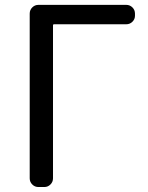

<svg xmlns="http://www.w3.org/2000/svg" viewBox="-20 -753 597 773"><path d="M134.8 0Q120.1 0 109.9 -10.3Q99.6 -20.5 99.6 -35.2V-698.2Q99.6 -712.9 109.9 -723.1Q120.1 -733.4 134.8 -733.4H488.3Q502.9 -733.4 513.2 -723.1Q523.4 -712.9 523.4 -698.2V-689.5Q523.4 -675.8 513.2 -665.5Q502.9 -655.3 488.3 -655.3H197.3Q193.4 -655.3 193.4 -650.4V-35.2Q193.4 -20.5 183.1 -10.3Q172.9 0 158.2 0Z"/></svg>

Font: Gen Jyuu GothicL Regular
Style: Regular
Weight: 400
Designer: [Source Han Sans]
Ryoko NISHIZUKA  (kana & ideographs); Paul D. Hunt (Latin, Greek & Cyrillic); Wenlong ZHANG  (bopomofo
Version: Version 1.002.20150607